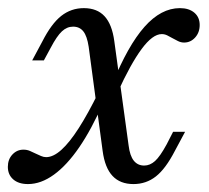

<svg xmlns="http://www.w3.org/2000/svg" viewBox="-30 -446 520 477"><path d="M301.6 11.3Q268.5 11.3 249.6 -8.9Q230.6 -29 225 -71L190.3 -329.8Q186.3 -356.5 177 -368.1Q167.7 -379.8 151.6 -379.8Q136.3 -379.8 123.8 -368.1Q111.3 -356.5 96 -327.4L79 -296H50L75 -342.7Q97.6 -387.1 122.2 -406.5Q146.8 -425.8 178.2 -425.8Q211.3 -425.8 229.8 -405.6Q248.4 -385.5 254 -343.5L289.5 -84.7Q292.7 -58.9 302.4 -46.8Q312.1 -34.7 328.2 -34.7Q342.7 -34.7 355.2 -46Q367.7 -57.3 383.9 -87.1L400 -118.5H429.8L404.8 -71.8Q381.5 -26.6 357.3 -7.7Q333.1 11.3 301.6 11.3ZM39.5 11.3Q16.1 11.3 2.8 -0.4Q-10.5 -12.1 -10.5 -31.5Q-10.5 -50 0.8 -62.1Q12.1 -74.2 28.2 -74.2Q37.1 -74.2 44.4 -71Q51.6 -67.7 58.5 -64.5Q65.3 -61.3 71.8 -58.5Q78.2 -55.6 84.7 -55.6Q102.4 -55.6 122.6 -73.8Q142.7 -91.9 165.7 -127.8Q188.7 -163.7 214.5 -216.1L225.8 -189.5Q197.6 -125 166.9 -80.2Q136.3 -35.5 104 -12.1Q71.8 11.3 39.5 11.3ZM262.1 -216.1 249.2 -237.9Q287.9 -333.1 329 -379.4Q370.2 -425.8 416.9 -425.8Q439.5 -425.8 452.8 -414.5Q466.1 -403.2 466.1 -383.9Q466.1 -365.3 454.8 -352.8Q443.5 -340.3 427.4 -340.3Q419.4 -340.3 412.1 -344Q404.8 -347.6 398.4 -351.2Q391.9 -354.8 385.5 -358.1Q379 -361.3 371.8 -361.3Q349.2 -361.3 321.8 -324.2Q294.4 -287.1 262.1 -216.1Z"/></svg>

Font: Playfair 5pt SemiExpanded Light Light
Style: Italic
Weight: 300
Italic angle: -15.6°
Version: Version 2.203